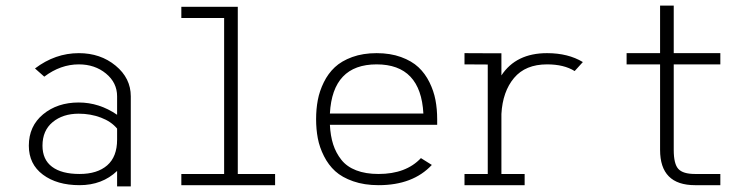

<svg xmlns="http://www.w3.org/2000/svg" viewBox="-20 -666 2691 686"><path d="M447.3 -321.8V0H398.4V-55.2Q345.2 -4.4 264.2 -4.4Q183.6 -4.4 133.3 -42Q83 -79.6 83 -145.5Q83 -215.3 134 -257.6Q185.1 -299.8 261.2 -299.8Q334.5 -299.8 398.4 -255.9V-321.8Q398.4 -370.6 358.6 -403.3Q318.8 -436 261.7 -436Q196.3 -436 138.2 -392.1L105 -421.4Q177.2 -476.1 261.7 -476.1Q338.9 -476.1 393.1 -431.4Q447.3 -386.7 447.3 -321.8ZM264.2 -44.4Q327.6 -44.4 363 -75.2Q398.4 -106 398.4 -167V-206.5Q377.4 -231.9 340.6 -245.8Q303.7 -259.8 261.2 -259.8Q204.6 -259.8 168.2 -229.7Q131.8 -199.7 131.8 -145.5Q131.8 -95.7 166 -70.1Q200.2 -44.4 264.2 -44.4Z M627.9 -4.4V-44.4H780.8V-601.6H627.9V-641.6H829.6V-44.4H962.9V-4.4Z M1158.7 -260.3H1492.7Q1483.4 -436 1325.7 -436Q1168 -436 1158.7 -260.3ZM1158.7 -220.2Q1160.6 -180.7 1170.4 -150.1Q1180.2 -119.6 1199.7 -95Q1219.2 -70.3 1252.7 -57.4Q1286.1 -44.4 1332.5 -44.4Q1430.7 -44.4 1483.9 -101.1L1522.9 -76.7Q1455.6 -4.4 1332.5 -4.4Q1281.7 -4.4 1241.9 -18.3Q1202.1 -32.2 1177.7 -54.4Q1153.3 -76.7 1137.5 -108.2Q1121.6 -139.6 1115.5 -171.9Q1109.4 -204.1 1109.4 -240.2Q1109.4 -276.4 1115.5 -308.6Q1121.6 -340.8 1137 -372.1Q1152.3 -403.3 1176.3 -425.8Q1200.2 -448.2 1238.5 -462.2Q1276.9 -476.1 1325.7 -476.1Q1374.5 -476.1 1412.8 -462.2Q1451.2 -448.2 1475.1 -425.8Q1499 -403.3 1514.4 -372.1Q1529.8 -340.8 1535.9 -308.6Q1542 -276.4 1542 -240.2V-220.2Z M1639.6 -4.4V-44.4H1722.7V-435.5L1639.6 -436V-476.1L1747.1 -475.6H1771.5Q1771.5 -475.6 1771.5 -396.5Q1823.7 -476.1 1934.6 -476.1Q2009.8 -476.1 2062.5 -444.3L2033.2 -412.1Q1995.1 -436 1934.6 -436Q1857.4 -436 1816.7 -387.5Q1775.9 -338.9 1771.5 -258.8V-44.4H1854.5V-4.4Z M2338.4 -646H2387.2V-476.1H2553.7V-436H2387.2V-130.4Q2387.2 -80.1 2403.8 -62.3Q2420.4 -44.4 2463.4 -44.4H2553.7V-4.4H2463.4Q2338.4 -4.4 2338.4 -130.4V-436H2218.8V-476.1H2338.4Z"/></svg>

Font: AzarMehrMonospaced
Style: SansRegular
Weight: 1
Designer: Amin Abedi
Version: Version 1.00